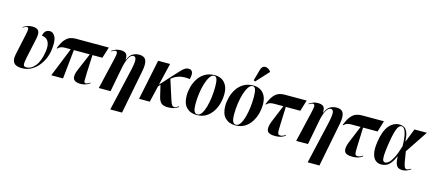

<svg xmlns="http://www.w3.org/2000/svg" viewBox="-67 -1530 5589 2470"><g transform="rotate(15 2727.5 -294.5)"><path d="M206 10Q127 10 98 -27Q69 -64 84 -137L148 -437Q158 -487 154.5 -502.5Q151 -518 134 -518Q113 -518 80 -496L78 -503Q106 -522 136.5 -532.5Q167 -543 201 -543Q258 -543 281.5 -515Q305 -487 289 -407L232 -142Q216 -66 220.5 -40.5Q225 -15 258 -15Q324 -15 377 -81.5Q430 -148 449 -280Q458 -346 445.5 -385Q433 -424 406.5 -441.5Q380 -459 348 -461Q355 -501 376.5 -522.5Q398 -544 433 -544Q480 -544 506.5 -488.5Q533 -433 516 -313Q508 -254 483 -197Q458 -140 418 -93Q378 -46 324.5 -18Q271 10 206 10Z M596 0 752 -388H681Q644 -388 622 -380Q600 -372 580 -351L573 -354Q603 -433 636 -472Q669 -511 704 -523.5Q739 -536 777 -536H1219L1173 -388H1041L1030 -148Q1027 -72 1028 -43Q1029 -14 1051 -14Q1060 -14 1077.5 -22Q1095 -30 1108 -40L1111 -31Q1079 -8 1048 1Q1017 10 985 10Q911 10 891 -31Q871 -72 908 -158L1006 -388H793L753 0Z M1443 228 1571 -330Q1594 -432 1589.5 -473Q1585 -514 1555 -514Q1483 -514 1445 -309L1386 0H1229L1325 -410Q1341 -476 1337 -497Q1333 -518 1315 -518Q1306 -518 1293 -513Q1280 -508 1260 -496L1258 -503Q1286 -522 1314 -532.5Q1342 -543 1375 -543Q1423 -543 1447 -523Q1471 -503 1468 -441H1472Q1497 -505 1537.5 -527Q1578 -549 1623 -549Q1690 -549 1712 -503Q1734 -457 1714 -356L1600 228Z M1765 0 1876 -536H2035L1965 -242L2126 -419Q2164 -460 2189.5 -487Q2215 -514 2236 -526.5Q2257 -539 2282 -539Q2323 -539 2334.5 -506Q2346 -473 2330 -414Q2248 -425 2189 -408Q2130 -391 2088 -352L2174 -85Q2187 -45 2199.5 -29.5Q2212 -14 2231 -14Q2242 -14 2256 -21Q2270 -28 2287 -40L2290 -31Q2259 -9 2226 0.5Q2193 10 2151 10Q2086 10 2059 -17Q2032 -44 2020 -97L1985 -245L1960 -219L1908 0Z M2534 10Q2449 10 2397.5 -42Q2346 -94 2346 -199Q2346 -255 2362 -316Q2378 -377 2412 -429Q2446 -481 2500 -513.5Q2554 -546 2631 -546Q2680 -546 2720.5 -524.5Q2761 -503 2785.5 -457Q2810 -411 2810 -337Q2810 -283 2794.5 -222.5Q2779 -162 2745.5 -109Q2712 -56 2659.5 -23Q2607 10 2534 10ZM2541 0Q2572 0 2596.5 -36.5Q2621 -73 2638 -133Q2655 -193 2663.5 -264Q2672 -335 2672 -403Q2672 -470 2661 -503Q2650 -536 2622 -536Q2593 -536 2568 -500Q2543 -464 2524 -404.5Q2505 -345 2494.5 -272.5Q2484 -200 2484 -128Q2484 -57 2498 -28.5Q2512 0 2541 0Z M3048 10Q2963 10 2911.5 -42Q2860 -94 2860 -199Q2860 -255 2876 -316Q2892 -377 2926 -429Q2960 -481 3014 -513.5Q3068 -546 3145 -546Q3194 -546 3234.5 -524.5Q3275 -503 3299.5 -457Q3324 -411 3324 -337Q3324 -283 3308.5 -222.5Q3293 -162 3259.5 -109Q3226 -56 3173.5 -23Q3121 10 3048 10ZM3055 0Q3086 0 3110.5 -36.5Q3135 -73 3152 -133Q3169 -193 3177.5 -264Q3186 -335 3186 -403Q3186 -470 3175 -503Q3164 -536 3136 -536Q3107 -536 3082 -500Q3057 -464 3038 -404.5Q3019 -345 3008.5 -272.5Q2998 -200 2998 -128Q2998 -57 3012 -28.5Q3026 0 3055 0ZM3150 -602 3128 -612 3171 -764Q3182 -800 3204.5 -811Q3227 -822 3253.5 -812Q3280 -802 3302 -777L3300 -765Z M3577 10Q3492 10 3473 -30Q3454 -70 3486 -153L3583 -388H3462Q3425 -388 3403 -380Q3381 -372 3361 -351L3354 -354Q3384 -433 3417 -472Q3450 -511 3485 -523.5Q3520 -536 3558 -536H3854L3809 -388H3616L3607 -148Q3605 -97 3605 -68Q3605 -39 3613 -26.5Q3621 -14 3643 -14Q3660 -14 3678.5 -22Q3697 -30 3710 -40L3713 -31Q3685 -9 3652.5 0.5Q3620 10 3577 10Z M4072 228 4200 -330Q4223 -432 4218.5 -473Q4214 -514 4184 -514Q4112 -514 4074 -309L4015 0H3858L3954 -410Q3970 -476 3966 -497Q3962 -518 3944 -518Q3935 -518 3922 -513Q3909 -508 3889 -496L3887 -503Q3915 -522 3943 -532.5Q3971 -543 4004 -543Q4052 -543 4076 -523Q4100 -503 4097 -441H4101Q4126 -505 4166.5 -527Q4207 -549 4252 -549Q4319 -549 4341 -503Q4363 -457 4343 -356L4229 228Z M4606 10Q4521 10 4502 -30Q4483 -70 4515 -153L4612 -388H4491Q4454 -388 4432 -380Q4410 -372 4390 -351L4383 -354Q4413 -433 4446 -472Q4479 -511 4514 -523.5Q4549 -536 4587 -536H4883L4838 -388H4645L4636 -148Q4634 -97 4634 -68Q4634 -39 4642 -26.5Q4650 -14 4672 -14Q4689 -14 4707.5 -22Q4726 -30 4739 -40L4742 -31Q4714 -9 4681.5 0.5Q4649 10 4606 10Z M4990 10Q4946 10 4914 -17Q4882 -44 4869 -102.5Q4856 -161 4870 -257Q4891 -405 4949.5 -476.5Q5008 -548 5092 -548Q5122 -548 5149 -534Q5176 -520 5194.5 -479.5Q5213 -439 5216 -359H5220L5290 -536H5455L5255 -236Q5269 -144 5278 -96.5Q5287 -49 5297.5 -32Q5308 -15 5324 -15Q5337 -15 5350.5 -21.5Q5364 -28 5379 -37L5383 -30Q5357 -11 5329 -0.5Q5301 10 5271 10Q5241 10 5219.5 -2Q5198 -14 5185.5 -47Q5173 -80 5171 -143H5167Q5138 -73 5098 -31.5Q5058 10 4990 10ZM5034 -28Q5056 -28 5082 -49.5Q5108 -71 5137.5 -127.5Q5167 -184 5198 -288Q5197 -378 5186 -431.5Q5175 -485 5157.5 -509Q5140 -533 5119 -533Q5097 -533 5079 -507.5Q5061 -482 5045 -423Q5029 -364 5014 -264Q4999 -165 4997.5 -114Q4996 -63 5005.5 -45.5Q5015 -28 5034 -28Z"/></g></svg>

Font: Noto Serif Display ExtraCondensed ExtraBold
Style: Italic
Weight: 800
Width: 2
Italic angle: -12°
Designer: Monotype Design Team
Foundry: Monotype Imaging Inc.
Version: Version 2.009